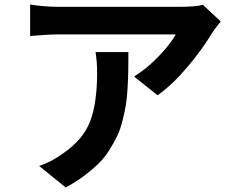

<svg xmlns="http://www.w3.org/2000/svg" viewBox="-20 -772 1040 848"><path d="M402 -542H547Q547 -491 546.5 -460.5Q546 -430 543.5 -384Q541 -338 536 -308.5Q531 -279 521 -239Q511 -199 497.5 -171Q484 -143 463 -109.5Q442 -76 415 -49.5Q388 -23 351.5 4.5Q315 32 270 56L153 -39Q209 -58 258 -94Q348 -156 378.5 -237Q409 -318 409 -452Q409 -497 402 -542ZM876 -751 955 -677Q928 -645 916 -625Q874 -555 808.5 -477Q743 -399 676 -351L572 -434Q628 -468 681.5 -524Q735 -580 756 -620H235Q195 -620 113 -613V-752Q176 -742 235 -742H774Q848 -742 876 -751Z"/></svg>

Font: Noto Sans Korean Bold
Style: Bold
Weight: 700
Designer: Ryoko NISHIZUKA  (kana & ideographs); Paul D. Hunt (Latin, Greek & Cyrillic); Wenlong ZHANG  (bopomofo); Sandoll Communi
Foundry: Adobe Systems Incorporated
Version: Version 1.000;PS 1;hotconv 1.0.78;makeotf.lib2.5.61930